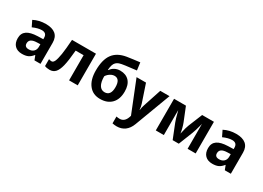

<svg xmlns="http://www.w3.org/2000/svg" viewBox="-18 -1697 3924 2869"><g transform="rotate(30 1944.0 -262.5)"><path d="M528.8 0V-363.8C528.8 -494.1 448.2 -557.1 301.8 -557.1C225.1 -557.1 155.8 -540.5 92.8 -507.8L142.1 -407.2C201.2 -433.6 252.4 -446.8 295.9 -446.8C352.5 -446.8 380.9 -418.9 380.9 -363.8V-339.8L286.1 -336.9C122.6 -331.1 42 -278.8 42 -163.1C42 -107.9 57.1 -64.9 87.4 -35.2C117.2 -5.4 158.7 9.8 210.9 9.8C253.4 9.8 288.1 3.9 314.9 -8.8C341.3 -21 367.2 -42.5 392.1 -74.2H396L424.8 0ZM380.9 -208C380.9 -175.3 370.6 -148.9 350.1 -128.9C329.1 -108.9 301.8 -99.1 267.1 -99.1C218.8 -99.1 194.8 -120.1 194.8 -162.1C194.8 -220.7 236.8 -248.5 323.2 -251L380.9 -252.9Z M1170.9 -545.9H757.8C750.5 -437 742.2 -351.1 732.4 -289.1C722.2 -226.6 710.9 -182.1 698.7 -155.3C686 -128.4 670.4 -115.2 651.9 -115.2C635.7 -115.2 620.1 -118.7 604 -125V-5.9C626 4.4 654.3 9.8 689 9.8C729.5 9.8 762.2 -3.9 787.1 -30.8C812 -57.6 831.5 -101.1 846.7 -161.1C861.8 -221.2 874.5 -312 884.8 -434.1H1022V0H1170.9Z M1293.9 -327.1C1293.9 -222.2 1317.4 -139.6 1364.3 -80.1C1410.6 -20 1475.6 9.8 1559.1 9.8C1642.6 9.8 1708 -14.6 1755.4 -64C1802.7 -112.8 1826.2 -181.6 1826.2 -270C1826.2 -346.7 1807.6 -405.8 1770 -447.3C1732.4 -488.3 1680.2 -508.8 1612.8 -508.8C1547.9 -508.8 1487.8 -479 1453.1 -425.8H1445.8C1450.2 -496.6 1464.4 -536.6 1490.7 -562.5C1503.9 -575.7 1520.5 -585.4 1541 -592.8C1561.5 -599.6 1593.8 -606 1637.2 -611.8C1680.7 -617.7 1743.7 -625.5 1826.2 -634.8L1809.1 -765.1C1730.5 -754.9 1659.7 -748 1588.9 -735.8C1487.8 -718.8 1413.1 -677.7 1365.7 -612.8C1317.9 -547.9 1293.9 -452.6 1293.9 -327.1ZM1567.9 -110.8C1489.7 -110.8 1445.8 -182.6 1445.8 -314.9C1452.6 -328.1 1463.4 -341.8 1478 -355C1506.8 -381.3 1543 -398.9 1578.1 -398.9C1642.1 -398.9 1673.8 -351.6 1673.8 -256.8C1673.8 -159.7 1638.7 -110.8 1567.9 -110.8Z M2087.9 -3.9 2079.1 22.9C2057.1 87.9 2016.6 120.1 1963.9 120.1C1942.9 120.1 1923.3 118.2 1905.3 113.8V231.9C1930.2 237.3 1955.1 240.2 1981 240.2C2085.9 240.2 2166.5 183.6 2209 69.8L2439.9 -545.9H2280.3L2179.2 -238.8C2168.9 -209 2161.6 -177.7 2158.2 -144H2155.3C2151.9 -180.7 2146 -211.9 2137.2 -238.8L2034.2 -545.9H1871.1Z M3206.1 -545.9H3002.9C2945.3 -404.8 2913.1 -325.2 2905.8 -307.1C2898.4 -289.1 2892.1 -269.5 2886.2 -248.5C2879.9 -227.1 2871.6 -191.9 2860.8 -143.1C2857.9 -166 2852.5 -193.8 2844.2 -226.6C2835.9 -259.3 2826.7 -288.1 2816.9 -313L2723.1 -545.9H2518.1V0H2656.7V-430.2L2666 -397C2682.1 -332 2696.8 -281.7 2710.9 -246.1L2809.1 0H2915L3011.7 -244.1C3025.9 -279.3 3041.5 -331.1 3059.1 -399.9L3066.9 -430.2V0H3206.1Z M3813 0V-363.8C3813 -494.1 3732.4 -557.1 3585.9 -557.1C3509.3 -557.1 3439.9 -540.5 3377 -507.8L3426.3 -407.2C3485.4 -433.6 3536.6 -446.8 3580.1 -446.8C3636.7 -446.8 3665 -418.9 3665 -363.8V-339.8L3570.3 -336.9C3406.7 -331.1 3326.2 -278.8 3326.2 -163.1C3326.2 -107.9 3341.3 -64.9 3371.6 -35.2C3401.4 -5.4 3442.9 9.8 3495.1 9.8C3537.6 9.8 3572.3 3.9 3599.1 -8.8C3625.5 -21 3651.4 -42.5 3676.3 -74.2H3680.2L3709 0ZM3665 -208C3665 -175.3 3654.8 -148.9 3634.3 -128.9C3613.3 -108.9 3585.9 -99.1 3551.3 -99.1C3502.9 -99.1 3479 -120.1 3479 -162.1C3479 -220.7 3521 -248.5 3607.4 -251L3665 -252.9Z"/></g></svg>

Font: Noto Reveo Sans
Style: Bold
Weight: 700
Designer: Monotype Design team
Foundry: Monotype Imaging Inc.
Version: Version 1.04